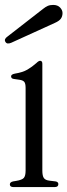

<svg xmlns="http://www.w3.org/2000/svg" viewBox="-25 -760 274 780"><path d="M30 0Q15 0 15 -11Q15 -20 28 -23L40 -25Q65 -29 72 -37.5Q79 -46 79 -67V-403Q79 -421 73.5 -427.5Q68 -434 54 -436L33 -439Q20 -440 20 -450Q20 -458 36 -461Q67 -466 86 -477Q105 -488 123 -504Q132 -513 138 -513Q147 -513 147 -501V-67Q147 -46 153 -37Q159 -28 176 -26L201 -23Q212 -21 212 -12Q212 0 197 0ZM20 -586Q3 -579 -3 -590Q-10 -601 6 -612L150 -724Q160 -732 169 -736Q178 -740 191 -740Q209 -740 219 -729.5Q229 -719 229 -707Q229 -694 222.5 -684.5Q216 -675 198 -667Z"/></svg>

Font: Instrument Serif
Style: Regular
Weight: 400
Designer: Rodrigo Fuenzalida
Foundry: fragTYPE
Version: Version 1.000; ttfautohint (v1.8.4.7-5d5b);gftools[0.9.27]